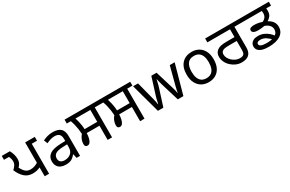

<svg xmlns="http://www.w3.org/2000/svg" viewBox="136 -1834 4620 3055"><g transform="rotate(-30 2446.5 -306.0)"><path d="M423 0V-180L429 -165Q395 -149 361 -140.5Q327 -132 284 -132Q196 -132 136 -186.5Q76 -241 38 -333Q68 -359 88 -389Q108 -419 108 -459Q108 -481 101.5 -506.5Q95 -532 84 -551H-7V-622H142Q164 -582 176 -539.5Q188 -497 188 -460Q188 -407 167.5 -371.5Q147 -336 114 -313L118 -357Q150 -282 188 -244Q226 -206 284 -206Q325 -206 359 -217.5Q393 -229 429 -251L423 -240V-622H600V-551H504V0Z M881 -545Q979 -545 1026 -502Q1073 -459 1073 -365V0H1009L992 -76H988Q965 -47 940.5 -27.5Q916 -8 884.5 1Q853 10 808 10Q760 10 721.5 -7Q683 -24 661 -59.5Q639 -95 639 -149Q639 -229 702 -272.5Q765 -316 896 -320L987 -323V-355Q987 -422 958 -448Q929 -474 876 -474Q834 -474 796 -461.5Q758 -449 725 -433L698 -499Q733 -518 781 -531.5Q829 -545 881 -545ZM907 -259Q807 -255 768.5 -227Q730 -199 730 -148Q730 -103 757.5 -82Q785 -61 828 -61Q896 -61 941 -98.5Q986 -136 986 -214V-262Z M1580 0V-261H1346Q1344 -206 1333.5 -165.5Q1323 -125 1304.5 -103Q1286 -81 1259 -81Q1239 -81 1225.5 -93Q1212 -105 1212 -139Q1212 -154 1217 -178.5Q1222 -203 1235.5 -232Q1249 -261 1273 -288Q1271 -331 1264.5 -376.5Q1258 -422 1247 -466.5Q1236 -511 1221 -551H1147V-622H1757V-551H1661V0ZM1347 -332H1580V-551H1307Q1320 -511 1328.5 -472.5Q1337 -434 1342 -399Q1347 -364 1347 -332Z M2176 0V-261H1942Q1940 -206 1929.5 -165.5Q1919 -125 1900.5 -103Q1882 -81 1855 -81Q1835 -81 1821.5 -93Q1808 -105 1808 -139Q1808 -154 1813 -178.5Q1818 -203 1831.5 -232Q1845 -261 1869 -288Q1867 -331 1860.5 -376.5Q1854 -422 1843 -466.5Q1832 -511 1817 -551H1743V-622H2353V-551H2257V0ZM1943 -332H2176V-551H1903Q1916 -511 1924.5 -472.5Q1933 -434 1938 -399Q1943 -364 1943 -332Z M2777 -303Q2771 -324 2765 -344.5Q2759 -365 2754.5 -383.5Q2750 -402 2746 -418Q2742 -434 2740 -445H2736Q2734 -434 2730.5 -418Q2727 -402 2722.5 -383Q2718 -364 2712.5 -343.5Q2707 -323 2700 -302L2604 -1H2504L2357 -537H2448L2522 -251Q2530 -222 2537 -192.5Q2544 -163 2549.5 -136.5Q2555 -110 2557 -91H2561Q2564 -103 2568 -121Q2572 -139 2576.5 -159Q2581 -179 2586.5 -199Q2592 -219 2597 -235L2692 -537H2788L2880 -235Q2887 -212 2894.5 -186Q2902 -160 2908 -135.5Q2914 -111 2916 -92H2920Q2922 -109 2927.5 -134.5Q2933 -160 2940.5 -190.5Q2948 -221 2956 -251L3031 -537H3121L2972 -1H2869Z M3683 -269Q3683 -180 3652.5 -117.5Q3622 -55 3566 -22.5Q3510 10 3433 10Q3362 10 3306.5 -22.5Q3251 -55 3219 -117.5Q3187 -180 3187 -269Q3187 -402 3254 -474Q3321 -546 3436 -546Q3509 -546 3564.5 -513.5Q3620 -481 3651.5 -419.5Q3683 -358 3683 -269ZM3278 -269Q3278 -206 3294.5 -159.5Q3311 -113 3346 -88Q3381 -63 3435 -63Q3489 -63 3524 -88Q3559 -113 3575.5 -159.5Q3592 -206 3592 -269Q3592 -333 3575 -378Q3558 -423 3523.5 -447.5Q3489 -472 3434 -472Q3352 -472 3315 -418Q3278 -364 3278 -269Z M4047 0Q3993 0 3944 -21.5Q3895 -43 3856.5 -79.5Q3818 -116 3796 -162.5Q3774 -209 3774 -258Q3774 -294 3786.5 -319.5Q3799 -345 3819 -363Q3846 -386 3887.5 -397Q3929 -408 4009 -408H4146V-551H3730V-622H4323V-551H4227V-172Q4227 -114 4207.5 -76Q4188 -38 4148.5 -19Q4109 0 4047 0ZM4054 -73Q4077 -73 4096 -78Q4115 -83 4127 -96Q4136 -107 4141 -124.5Q4146 -142 4146 -183V-337H4019Q3957 -337 3926 -331.5Q3895 -326 3878 -311Q3865 -300 3860 -285Q3855 -270 3855 -252Q3855 -220 3872 -188Q3889 -156 3917.5 -130Q3946 -104 3981.5 -88.5Q4017 -73 4054 -73Z M4545 0Q4471 0 4423.5 -15.5Q4376 -31 4353.5 -59.5Q4331 -88 4331 -127Q4331 -157 4347 -182Q4363 -207 4394.5 -222Q4426 -237 4474 -237Q4532 -237 4578.5 -217Q4625 -197 4661 -165.5Q4697 -134 4720 -101L4658 -67Q4626 -104 4580 -135Q4534 -166 4478 -166Q4445 -166 4428.5 -155Q4412 -144 4412 -125Q4412 -97 4445.5 -83Q4479 -69 4544 -69Q4580 -69 4617.5 -74Q4655 -79 4686.5 -93Q4718 -107 4737.5 -133Q4757 -159 4757 -202Q4757 -243 4726 -276Q4695 -309 4645 -324Q4622 -320 4592.5 -316Q4563 -312 4532 -312Q4487 -312 4463 -320.5Q4439 -329 4430 -342Q4421 -355 4421 -369Q4421 -398 4446.5 -408.5Q4472 -419 4508 -419Q4548 -419 4583.5 -412.5Q4619 -406 4653 -393Q4688 -407 4710.5 -436Q4733 -465 4733 -512Q4733 -526 4730.5 -542.5Q4728 -559 4721 -578L4754 -551H4289V-622H4900V-551H4783L4806 -576Q4810 -560 4812 -543Q4814 -526 4814 -511Q4814 -449 4789.5 -416.5Q4765 -384 4728 -362Q4784 -333 4811.5 -293Q4839 -253 4839 -199Q4839 -149 4817.5 -111.5Q4796 -74 4757 -49.5Q4718 -25 4664 -12.5Q4610 0 4545 0Z"/></g></svg>

Font: gurmukhi15
Style: Book
Weight: 400
Designer: Jelle Bosma - Monotype Design Team
Foundry: Monotype Imaging Inc.
Version: Version 2.003